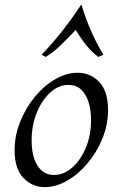

<svg xmlns="http://www.w3.org/2000/svg" viewBox="-20 -754 504 789"><path d="M164 15Q113 15 76.5 -22.5Q40 -60 40 -137Q40 -197 63 -254Q86 -311 123.5 -356.5Q161 -402 207 -428.5Q253 -455 299 -455Q352 -455 388 -417Q424 -379 424 -302Q424 -241 400.5 -184Q377 -127 339 -82Q301 -37 255 -11Q209 15 164 15ZM202 -35Q243 -35 278 -66.5Q313 -98 334 -150Q355 -202 354 -263Q354 -302 344 -334Q334 -366 314 -385.5Q294 -405 261 -405Q220 -405 185.5 -373Q151 -341 130.5 -289.5Q110 -238 110 -177Q110 -112 134 -73.5Q158 -35 202 -35ZM384 -520Q355 -542 333 -570Q311 -598 291 -631Q260 -598 231.5 -570Q203 -542 168 -520L151 -529Q196 -576 236.5 -627.5Q277 -679 313 -734H315Q349 -621 405 -529Z"/></svg>

Font: Bona Nova
Style: Italic
Weight: 400
Italic angle: -4°
Designer: Mateusz Machalski
Foundry: Capitalics
Version: Version 4.001; ttfautohint (v1.8.3)